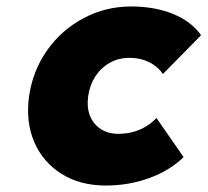

<svg xmlns="http://www.w3.org/2000/svg" viewBox="-20 -564 642 594"><path d="M307 10Q228 10 170.5 -26Q113 -62 86 -124.5Q59 -187 70 -267Q82 -347 126.5 -409.5Q171 -472 239 -508Q307 -544 386 -544Q458 -544 515 -521Q572 -498 602 -455L484 -335Q475 -349 459.5 -360.5Q444 -372 424.5 -378.5Q405 -385 380 -385Q347 -385 320 -370Q293 -355 275.5 -328.5Q258 -302 253 -268Q248 -234 257.5 -208Q267 -182 290 -166Q313 -150 346 -150Q371 -150 392.5 -156Q414 -162 432 -173Q450 -184 464 -199L548 -78Q505 -36 441.5 -13Q378 10 307 10Z"/></svg>

Font: Lexend ExtBd
Style: Italic
Weight: 800
Italic angle: -8.13011°
Designer: Bonnie Shaver-Troup, Thomas Jockin
Foundry: Lexend
Version: Version 1.007